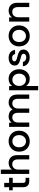

<svg xmlns="http://www.w3.org/2000/svg" viewBox="1865 -2606 960 4731"><g transform="rotate(-90 2345.5 -240.0)"><path d="M253 0Q179 0 139 -36Q99 -72 99 -154V-407H24V-496H99V-616H205V-496H331V-407H205V-154Q205 -116 222 -103Q239 -90 275 -90H331V0Z M426 0V-700H532V-425Q557 -465 602 -486.5Q647 -508 696 -508Q782 -508 835.5 -453.5Q889 -399 889 -291V0H784V-278Q784 -345 754 -381.5Q724 -418 665 -418Q605 -418 568.5 -377.5Q532 -337 532 -266V0Z M1229 12Q1157 12 1099.5 -19.5Q1042 -51 1008.5 -110Q975 -169 975 -249Q975 -329 1009.5 -387Q1044 -445 1102.5 -476.5Q1161 -508 1233 -508Q1305 -508 1363 -477Q1421 -446 1456 -388Q1491 -330 1491 -249Q1491 -173 1457.5 -114Q1424 -55 1365 -21.5Q1306 12 1229 12ZM1230 -80Q1274 -80 1308.5 -102Q1343 -124 1363 -162.5Q1383 -201 1383 -250Q1383 -300 1363.5 -337.5Q1344 -375 1310 -395.5Q1276 -416 1231 -416Q1184 -416 1150.5 -394Q1117 -372 1099.5 -334.5Q1082 -297 1082 -249Q1082 -194 1102.5 -156Q1123 -118 1157 -99Q1191 -80 1230 -80Z M1586 0V-496H1688L1691 -432Q1715 -469 1754.5 -488.5Q1794 -508 1841 -508Q1898 -508 1943.5 -484.5Q1989 -461 2014 -411Q2040 -457 2085 -482.5Q2130 -508 2183 -508Q2241 -508 2286 -484.5Q2331 -461 2356.5 -413Q2382 -365 2382 -292V0H2277V-278Q2277 -345 2248 -381Q2219 -417 2162 -417Q2105 -417 2071 -377Q2037 -337 2037 -266V0H1932V-278Q1932 -345 1902 -381Q1872 -417 1817 -417Q1765 -417 1728.5 -379.5Q1692 -342 1692 -266V0Z M2487 220V-496H2589L2593 -421Q2619 -459 2663 -483.5Q2707 -508 2767 -508Q2841 -508 2894 -473.5Q2947 -439 2976 -380.5Q3005 -322 3005 -249Q3005 -176 2976 -116.5Q2947 -57 2893.5 -22.5Q2840 12 2767 12Q2705 12 2660.5 -13.5Q2616 -39 2593 -76V220ZM2745 -81Q2791 -81 2825 -103Q2859 -125 2878 -163Q2897 -201 2897 -249Q2897 -299 2877.5 -336.5Q2858 -374 2824 -395Q2790 -416 2745 -416Q2701 -416 2667 -394.5Q2633 -373 2613.5 -335.5Q2594 -298 2594 -248Q2594 -202 2613 -163.5Q2632 -125 2666 -103Q2700 -81 2745 -81Z M3297 12Q3239 12 3191 -8.5Q3143 -29 3113 -67Q3083 -105 3078 -156H3185Q3192 -120 3222 -97Q3252 -74 3297 -74Q3337 -74 3362 -91.5Q3387 -109 3387 -138Q3387 -163 3370.5 -177Q3354 -191 3328.5 -199Q3303 -207 3273 -213Q3227 -224 3186.5 -240Q3146 -256 3121 -284Q3096 -312 3096 -359Q3096 -405 3120.5 -438.5Q3145 -472 3188 -490Q3231 -508 3285 -508Q3366 -508 3420 -467.5Q3474 -427 3480 -349H3378Q3374 -384 3348.5 -403Q3323 -422 3283 -422Q3246 -422 3223 -407.5Q3200 -393 3200 -364Q3200 -344 3216 -330.5Q3232 -317 3257.5 -308.5Q3283 -300 3311 -293Q3362 -282 3402 -266Q3442 -250 3466 -221Q3490 -192 3491 -141Q3491 -95 3465.5 -60.5Q3440 -26 3396.5 -7Q3353 12 3297 12Z M3823 12Q3751 12 3693.5 -19.5Q3636 -51 3602.5 -110Q3569 -169 3569 -249Q3569 -329 3603.5 -387Q3638 -445 3696.5 -476.5Q3755 -508 3827 -508Q3899 -508 3957 -477Q4015 -446 4050 -388Q4085 -330 4085 -249Q4085 -173 4051.5 -114Q4018 -55 3959 -21.5Q3900 12 3823 12ZM3824 -80Q3868 -80 3902.5 -102Q3937 -124 3957 -162.5Q3977 -201 3977 -250Q3977 -300 3957.5 -337.5Q3938 -375 3904 -395.5Q3870 -416 3825 -416Q3778 -416 3744.5 -394Q3711 -372 3693.5 -334.5Q3676 -297 3676 -249Q3676 -194 3696.5 -156Q3717 -118 3751 -99Q3785 -80 3824 -80Z M4180 0V-496H4282L4284 -423Q4309 -464 4353.5 -486Q4398 -508 4448 -508Q4535 -508 4589 -453.5Q4643 -399 4643 -291V0H4537V-278Q4537 -345 4507 -381.5Q4477 -418 4417 -418Q4358 -418 4322 -377.5Q4286 -337 4286 -266V0Z"/></g></svg>

Font: Rethink Sans Medium
Style: Regular
Weight: 500
Designer: The Rethink Sans project authors (Hans Thiessen). DM Sans designed by Colophon Foundry.
Foundry: Rethink Communications LLC
Version: Version 1.001